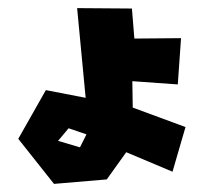

<svg xmlns="http://www.w3.org/2000/svg" viewBox="-20 -442 502 473"><path d="M123 -95 149 -126 193 -111 177 -79ZM170 -422 191 -201 93 -220 25 -100 113 11 243 0 291 -67 405 -19 437 -129 307 -177 306 -242 418 -234 426 -348 311 -347 305 -421Z"/></svg>

Font: Super Mario
Style: Regular
Weight: 400
Version: Version 1.0